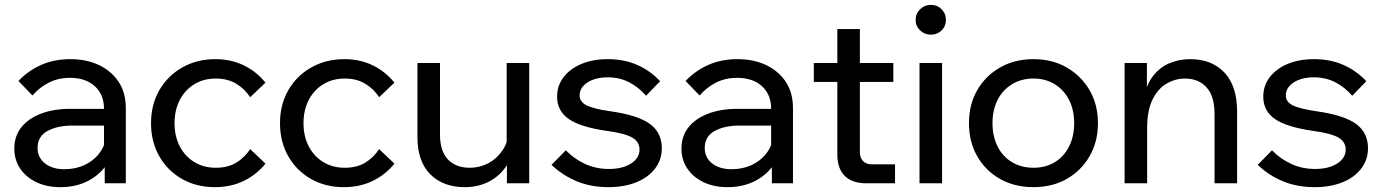

<svg xmlns="http://www.w3.org/2000/svg" viewBox="-20 -756 5705 792"><path d="M499 0H412V-98L409 -122V-307Q409 -366 371 -400.5Q333 -435 268 -435Q221 -435 182 -415.5Q143 -396 114 -362L56 -422Q97 -465 150.5 -488.5Q204 -512 270 -512Q338 -512 389.5 -487Q441 -462 470 -417.5Q499 -373 499 -310ZM229 16Q173 16 130 -4.5Q87 -25 63 -61Q39 -97 39 -143Q39 -195 68.5 -231.5Q98 -268 150 -287.5Q202 -307 269 -307H420V-238H279Q216 -238 175.5 -215.5Q135 -193 135 -146Q135 -106 165.5 -82Q196 -58 245 -58Q293 -58 332 -77Q371 -96 394.5 -130.5Q418 -165 421 -210L454 -192Q454 -132 425 -85Q396 -38 345.5 -11Q295 16 229 16Z M1012 -141 1075 -81Q1039 -36 986 -10Q933 16 866 16Q790 16 730.5 -18Q671 -52 637 -111.5Q603 -171 603 -248Q603 -324 637 -383.5Q671 -443 731.5 -477.5Q792 -512 868 -512Q934 -512 986.5 -486Q1039 -460 1075 -415L1012 -355Q989 -390 954 -411Q919 -432 870 -432Q820 -432 781.5 -408.5Q743 -385 721.5 -343.5Q700 -302 700 -248Q700 -194 721.5 -152.5Q743 -111 781.5 -87.5Q820 -64 870 -64Q920 -64 954.5 -85Q989 -106 1012 -141Z M1544 -141 1607 -81Q1571 -36 1518 -10Q1465 16 1398 16Q1322 16 1262.5 -18Q1203 -52 1169 -111.5Q1135 -171 1135 -248Q1135 -324 1169 -383.5Q1203 -443 1263.5 -477.5Q1324 -512 1400 -512Q1466 -512 1518.5 -486Q1571 -460 1607 -415L1544 -355Q1521 -390 1486 -411Q1451 -432 1402 -432Q1352 -432 1313.5 -408.5Q1275 -385 1253.5 -343.5Q1232 -302 1232 -248Q1232 -194 1253.5 -152.5Q1275 -111 1313.5 -87.5Q1352 -64 1402 -64Q1452 -64 1486.5 -85Q1521 -106 1544 -141Z M2163 0H2071V-96L2070 -124V-496H2163ZM2079 -212 2098 -192Q2102 -131 2076.5 -84.5Q2051 -38 2004.5 -11Q1958 16 1897 16Q1808 16 1755 -37Q1702 -90 1702 -190V-496H1795V-200Q1795 -133 1827.5 -98.5Q1860 -64 1918 -64Q1959 -64 1994 -82.5Q2029 -101 2052 -134.5Q2075 -168 2079 -212Z M2255 -76 2314 -136Q2349 -100 2394 -79.5Q2439 -59 2492 -59Q2548 -59 2583 -81.5Q2618 -104 2618 -139Q2618 -171 2588 -188.5Q2558 -206 2484 -216Q2373 -232 2325.5 -265.5Q2278 -299 2278 -357Q2278 -403 2305 -438Q2332 -473 2379 -492.5Q2426 -512 2487 -512Q2555 -512 2609 -488Q2663 -464 2703 -421L2645 -361Q2615 -396 2575.5 -416.5Q2536 -437 2487 -437Q2436 -437 2403.5 -416Q2371 -395 2371 -362Q2371 -336 2399.5 -321.5Q2428 -307 2498 -297Q2611 -281 2660.5 -245Q2710 -209 2710 -144Q2710 -97 2682 -60.5Q2654 -24 2604.5 -4Q2555 16 2490 16Q2417 16 2358.5 -8.5Q2300 -33 2255 -76Z M3251 0H3164V-98L3161 -122V-307Q3161 -366 3123 -400.5Q3085 -435 3020 -435Q2973 -435 2934 -415.5Q2895 -396 2866 -362L2808 -422Q2849 -465 2902.5 -488.5Q2956 -512 3022 -512Q3090 -512 3141.5 -487Q3193 -462 3222 -417.5Q3251 -373 3251 -310ZM2981 16Q2925 16 2882 -4.5Q2839 -25 2815 -61Q2791 -97 2791 -143Q2791 -195 2820.5 -231.5Q2850 -268 2902 -287.5Q2954 -307 3021 -307H3172V-238H3031Q2968 -238 2927.5 -215.5Q2887 -193 2887 -146Q2887 -106 2917.5 -82Q2948 -58 2997 -58Q3045 -58 3084 -77Q3123 -96 3146.5 -130.5Q3170 -165 3173 -210L3206 -192Q3206 -132 3177 -85Q3148 -38 3097.5 -11Q3047 16 2981 16Z M3672 0H3553Q3495 0 3464.5 -30.5Q3434 -61 3434 -118V-636H3527V-130Q3527 -105 3540 -91.5Q3553 -78 3578 -78H3672ZM3665 -418H3337V-496H3665Z M3866 0H3773V-496H3866ZM3820 -613Q3794 -613 3775.5 -630.5Q3757 -648 3757 -674Q3757 -700 3775.5 -718Q3794 -736 3820 -736Q3846 -736 3864 -718Q3882 -700 3882 -674Q3882 -648 3864 -630.5Q3846 -613 3820 -613Z M4243 16Q4165 16 4105 -18Q4045 -52 4011 -111.5Q3977 -171 3977 -248Q3977 -325 4011 -384Q4045 -443 4105 -477.5Q4165 -512 4243 -512Q4321 -512 4380.5 -477.5Q4440 -443 4474.5 -384Q4509 -325 4509 -248Q4509 -171 4474.5 -111.5Q4440 -52 4380.5 -18Q4321 16 4243 16ZM4243 -64Q4293 -64 4331 -87Q4369 -110 4390 -152Q4411 -194 4411 -248Q4411 -302 4390 -343.5Q4369 -385 4331 -408.5Q4293 -432 4243 -432Q4193 -432 4154.5 -408.5Q4116 -385 4095 -343.5Q4074 -302 4074 -248Q4074 -194 4095 -152Q4116 -110 4154.5 -87Q4193 -64 4243 -64Z M5083 0H4990V-286Q4990 -359 4957 -395.5Q4924 -432 4868 -432Q4828 -432 4792 -411Q4756 -390 4734 -345Q4712 -300 4712 -229V0H4619V-496H4711V-344H4697Q4708 -407 4737 -443.5Q4766 -480 4806 -496Q4846 -512 4889 -512Q4979 -512 5031 -456.5Q5083 -401 5083 -296Z M5168 -76 5227 -136Q5262 -100 5307 -79.5Q5352 -59 5405 -59Q5461 -59 5496 -81.5Q5531 -104 5531 -139Q5531 -171 5501 -188.5Q5471 -206 5397 -216Q5286 -232 5238.5 -265.5Q5191 -299 5191 -357Q5191 -403 5218 -438Q5245 -473 5292 -492.5Q5339 -512 5400 -512Q5468 -512 5522 -488Q5576 -464 5616 -421L5558 -361Q5528 -396 5488.5 -416.5Q5449 -437 5400 -437Q5349 -437 5316.5 -416Q5284 -395 5284 -362Q5284 -336 5312.5 -321.5Q5341 -307 5411 -297Q5524 -281 5573.5 -245Q5623 -209 5623 -144Q5623 -97 5595 -60.5Q5567 -24 5517.5 -4Q5468 16 5403 16Q5330 16 5271.5 -8.5Q5213 -33 5168 -76Z"/></svg>

Font: Wix Madefor Display Medium
Style: Regular
Weight: 500
Designer: Dalton Maag Ltd
Foundry: Dalton Maag Ltd
Version: Version 3.100